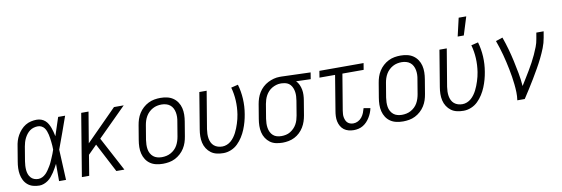

<svg xmlns="http://www.w3.org/2000/svg" viewBox="-55 -1159 4610 1575"><g transform="rotate(-10 2250.0 -371.5)"><path d="M172 8Q145 8 119.5 1Q94 -6 74.5 -22.5Q55 -39 43.5 -62Q32 -85 27.5 -110.5Q23 -136 24 -163Q25 -190 30 -218L50 -338Q53 -361 60 -384.5Q67 -408 79.5 -430Q92 -452 109.5 -471.5Q127 -491 148.5 -504Q170 -517 194.5 -522.5Q219 -528 242 -528Q262 -528 280 -521.5Q298 -515 312 -502.5Q326 -490 335 -474Q344 -458 350.5 -440.5Q357 -423 361.5 -405Q366 -387 370 -368Q382 -406 395 -444Q408 -482 420 -520H478Q454 -453 430.5 -386.5Q407 -320 382 -254Q386 -191 388 -127Q390 -63 394 0H336Q336 -36 336 -72Q336 -108 336 -144Q327 -127 317.5 -110Q308 -93 297 -76.5Q286 -60 273 -44.5Q260 -29 244 -17.5Q228 -6 209 1Q190 8 172 8ZM172 -47Q189 -47 205.5 -55Q222 -63 235 -76Q248 -89 258 -104Q268 -119 277.5 -134.5Q287 -150 294 -166Q301 -182 308 -198Q315 -214 321.5 -230.5Q328 -247 333 -263Q333 -279 332 -295Q331 -311 329 -327Q327 -343 325 -358.5Q323 -374 319.5 -389Q316 -404 310.5 -419Q305 -434 296 -446Q287 -458 273 -465.5Q259 -473 242 -473Q225 -473 207.5 -468Q190 -463 175.5 -452.5Q161 -442 149.5 -427Q138 -412 130 -396Q122 -380 117 -363Q112 -346 109 -329L89 -209Q86 -190 85 -172Q84 -154 85.5 -136Q87 -118 93 -101.5Q99 -85 110 -72.5Q121 -60 137 -53.5Q153 -47 172 -47Z M880 0H813L687 -242L615 -170L587 0H526L612 -520H673L630 -263L885 -520H966L729 -284Z M1201 8Q1173 8 1145.5 2Q1118 -4 1096 -19Q1074 -34 1059.5 -56.5Q1045 -79 1038.5 -105.5Q1032 -132 1032.5 -160.5Q1033 -189 1038 -218L1058 -338Q1062 -363 1070 -387.5Q1078 -412 1092.5 -435Q1107 -458 1127.5 -476.5Q1148 -495 1172 -507Q1196 -519 1221.5 -523.5Q1247 -528 1272 -528Q1300 -528 1327.5 -522Q1355 -516 1377 -501Q1399 -486 1414 -463.5Q1429 -441 1435.5 -414.5Q1442 -388 1441.5 -359.5Q1441 -331 1436 -302L1416 -182Q1412 -157 1404 -132.5Q1396 -108 1381.5 -85Q1367 -62 1346.5 -43.5Q1326 -25 1302 -13Q1278 -1 1252 3.5Q1226 8 1201 8ZM1201 -47Q1220 -47 1239 -51Q1258 -55 1275.5 -64.5Q1293 -74 1307.5 -88Q1322 -102 1331.5 -119Q1341 -136 1347 -154.5Q1353 -173 1356 -191L1376 -311Q1380 -331 1380.5 -350.5Q1381 -370 1377.5 -388.5Q1374 -407 1365.5 -423.5Q1357 -440 1342.5 -451.5Q1328 -463 1309.5 -468Q1291 -473 1272 -473Q1253 -473 1234.5 -469Q1216 -465 1198.5 -455.5Q1181 -446 1166.5 -432Q1152 -418 1142 -401Q1132 -384 1126 -365.5Q1120 -347 1117 -329L1097 -209Q1094 -189 1093.5 -169.5Q1093 -150 1096 -131.5Q1099 -113 1108 -96.5Q1117 -80 1131 -68.5Q1145 -57 1163.5 -52Q1182 -47 1201 -47Z M1705 8Q1677 8 1650 2Q1623 -4 1602 -19.5Q1581 -35 1566.5 -57.5Q1552 -80 1546 -106.5Q1540 -133 1540.5 -161Q1541 -189 1546 -218L1596 -520H1657L1605 -209Q1602 -189 1601.5 -170Q1601 -151 1604 -132.5Q1607 -114 1615 -97.5Q1623 -81 1636.5 -69.5Q1650 -58 1668 -52.5Q1686 -47 1705 -47Q1724 -47 1743 -54.5Q1762 -62 1777 -75Q1792 -88 1804 -104.5Q1816 -121 1825 -138.5Q1834 -156 1841 -174Q1848 -192 1854 -210.5Q1860 -229 1864.5 -247.5Q1869 -266 1872 -285Q1881 -343 1878 -400Q1875 -457 1860 -510L1918 -524Q1935 -466 1938.5 -403Q1942 -340 1931 -276Q1926 -245 1917.5 -214Q1909 -183 1896.5 -152.5Q1884 -122 1866 -93.5Q1848 -65 1824 -41.5Q1800 -18 1768.5 -5Q1737 8 1705 8Z M2198 8Q2169 8 2142 2Q2115 -4 2094 -19.5Q2073 -35 2058.5 -57.5Q2044 -80 2038 -106.5Q2032 -133 2032.5 -161Q2033 -189 2038 -218L2058 -338Q2062 -362 2070 -386Q2078 -410 2092 -432.5Q2106 -455 2125.5 -473Q2145 -491 2168.5 -503Q2192 -515 2216.5 -521.5Q2241 -528 2266 -528H2281L2523 -520L2514 -465L2393 -469Q2408 -454 2417 -434Q2426 -414 2430 -392.5Q2434 -371 2433 -348Q2432 -325 2428 -302L2408 -182Q2404 -158 2396 -133.5Q2388 -109 2374 -86Q2360 -63 2340.5 -44.5Q2321 -26 2297.5 -14Q2274 -2 2248 3Q2222 8 2198 8ZM2198 -47Q2216 -47 2235 -51Q2254 -55 2270.5 -65Q2287 -75 2301 -89Q2315 -103 2324.5 -120Q2334 -137 2339.5 -155Q2345 -173 2348 -191L2368 -311Q2371 -330 2372 -348Q2373 -366 2370.5 -383.5Q2368 -401 2361.5 -417Q2355 -433 2344 -445.5Q2333 -458 2317 -464.5Q2301 -471 2282 -472L2272 -473H2263Q2245 -473 2227 -467.5Q2209 -462 2192.5 -452.5Q2176 -443 2162.5 -428.5Q2149 -414 2140 -397.5Q2131 -381 2125.5 -363.5Q2120 -346 2117 -329L2097 -209Q2094 -189 2093.5 -170Q2093 -151 2096 -132.5Q2099 -114 2107 -97.5Q2115 -81 2128.5 -69Q2142 -57 2160 -52Q2178 -47 2198 -47Z M2791 8Q2769 8 2747.5 2.5Q2726 -3 2709.5 -15.5Q2693 -28 2682.5 -46.5Q2672 -65 2667.5 -86Q2663 -107 2664 -129.5Q2665 -152 2669 -174L2717 -465H2587L2596 -520H2964L2955 -465H2778L2728 -165Q2726 -151 2725 -137Q2724 -123 2726.5 -110Q2729 -97 2734 -85Q2739 -73 2748.5 -64Q2758 -55 2770.5 -51Q2783 -47 2797 -47Q2816 -47 2835 -56.5Q2854 -66 2867 -82.5Q2880 -99 2887.5 -118Q2895 -137 2900 -156L2955 -146Q2951 -126 2943.5 -107.5Q2936 -89 2925 -71Q2914 -53 2900 -38Q2886 -23 2868 -12Q2850 -1 2830 3.5Q2810 8 2791 8Z M3201 8Q3173 8 3145.5 2Q3118 -4 3096 -19Q3074 -34 3059.5 -56.5Q3045 -79 3038.5 -105.5Q3032 -132 3032.5 -160.5Q3033 -189 3038 -218L3058 -338Q3062 -363 3070 -387.5Q3078 -412 3092.5 -435Q3107 -458 3127.5 -476.5Q3148 -495 3172 -507Q3196 -519 3221.5 -523.5Q3247 -528 3272 -528Q3300 -528 3327.5 -522Q3355 -516 3377 -501Q3399 -486 3414 -463.5Q3429 -441 3435.5 -414.5Q3442 -388 3441.5 -359.5Q3441 -331 3436 -302L3416 -182Q3412 -157 3404 -132.5Q3396 -108 3381.5 -85Q3367 -62 3346.5 -43.5Q3326 -25 3302 -13Q3278 -1 3252 3.5Q3226 8 3201 8ZM3201 -47Q3220 -47 3239 -51Q3258 -55 3275.5 -64.5Q3293 -74 3307.5 -88Q3322 -102 3331.5 -119Q3341 -136 3347 -154.5Q3353 -173 3356 -191L3376 -311Q3380 -331 3380.5 -350.5Q3381 -370 3377.5 -388.5Q3374 -407 3365.5 -423.5Q3357 -440 3342.5 -451.5Q3328 -463 3309.5 -468Q3291 -473 3272 -473Q3253 -473 3234.5 -469Q3216 -465 3198.5 -455.5Q3181 -446 3166.5 -432Q3152 -418 3142 -401Q3132 -384 3126 -365.5Q3120 -347 3117 -329L3097 -209Q3094 -189 3093.5 -169.5Q3093 -150 3096 -131.5Q3099 -113 3108 -96.5Q3117 -80 3131 -68.5Q3145 -57 3163.5 -52Q3182 -47 3201 -47Z M3705 8Q3677 8 3650 2Q3623 -4 3602 -19.5Q3581 -35 3566.5 -57.5Q3552 -80 3546 -106.5Q3540 -133 3540.5 -161Q3541 -189 3546 -218L3596 -520H3657L3605 -209Q3602 -189 3601.5 -170Q3601 -151 3604 -132.5Q3607 -114 3615 -97.5Q3623 -81 3636.5 -69.5Q3650 -58 3668 -52.5Q3686 -47 3705 -47Q3724 -47 3743 -54.5Q3762 -62 3777 -75Q3792 -88 3804 -104.5Q3816 -121 3825 -138.5Q3834 -156 3841 -174Q3848 -192 3854 -210.5Q3860 -229 3864.5 -247.5Q3869 -266 3872 -285Q3881 -343 3878 -400Q3875 -457 3860 -510L3918 -524Q3935 -466 3938.5 -403Q3942 -340 3931 -276Q3926 -245 3917.5 -214Q3909 -183 3896.5 -152.5Q3884 -122 3866 -93.5Q3848 -65 3824 -41.5Q3800 -18 3768.5 -5Q3737 8 3705 8ZM3762 -600 3797 -751H3860L3813 -600Z M4153 0Q4158 -34 4157 -67Q4156 -100 4152.5 -132.5Q4149 -165 4144 -197.5Q4139 -230 4132.5 -261.5Q4126 -293 4119 -324.5Q4112 -356 4103.5 -387Q4095 -418 4085.5 -448.5Q4076 -479 4065 -509L4122 -528Q4140 -478 4154.5 -426.5Q4169 -375 4180.5 -322.5Q4192 -270 4202 -216.5Q4212 -163 4216 -108Q4234 -137 4252 -166Q4270 -195 4287.5 -224.5Q4305 -254 4321 -283.5Q4337 -313 4351 -343.5Q4365 -374 4377 -405Q4389 -436 4394 -468L4403 -520H4464L4455 -468Q4448 -426 4432 -385.5Q4416 -345 4396.5 -305.5Q4377 -266 4355 -227.5Q4333 -189 4310 -150.5Q4287 -112 4263 -74.5Q4239 -37 4215 0Z"/></g></svg>

Font: Iosevka Term Curly Light
Style: Italic
Weight: 300
Italic angle: -9°
Designer: Belleve Invis
Foundry: Belleve Invis
Version: Version 32.3.0